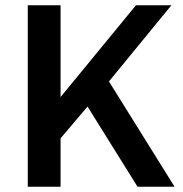

<svg xmlns="http://www.w3.org/2000/svg" viewBox="-20 -706 691 726"><path d="M85 0V-686H209V-339L494 -686H628L392 -398L640 0H500L311 -303L209 -183V0Z"/></svg>

Font: Chivo Medium
Style: Regular
Weight: 500
Designer: Hector Gatti
Foundry: Omnibus-Type
Version: Version 2.002